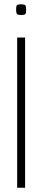

<svg xmlns="http://www.w3.org/2000/svg" viewBox="-20 -875 197 895"><path d="M78 -805Q64 -805 59.5 -809.5Q55 -814 55 -830Q55 -846 59 -850.5Q63 -855 78 -855Q93 -855 97.5 -850.5Q102 -846 102 -830Q102 -814 98 -809.5Q94 -805 78 -805ZM60 0V-700H97V0Z"/></svg>

Font: Georama SemiCondensed ExtraLight
Style: Regular
Weight: 200
Width: 4
Designer: Jean-Baptiste Levee
Foundry: Production Type
Version: Version 1.000